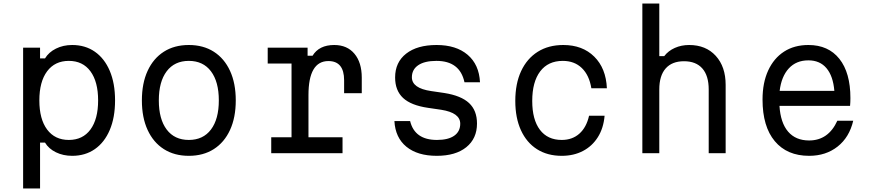

<svg xmlns="http://www.w3.org/2000/svg" viewBox="-20 -868 4940 1088"><path d="M111 200V-598H207V-537H235Q256 -572 297 -592.5Q338 -613 389 -613Q463 -613 517.5 -575Q572 -537 602 -466.5Q632 -396 632 -299Q632 -202 602 -131.5Q572 -61 517.5 -23Q463 15 389 15Q338 15 297 -5Q256 -25 235 -60H207V200ZM370 -75Q449 -75 492.5 -134Q536 -193 536 -299Q536 -405 492.5 -464Q449 -523 370 -523Q291 -523 247 -464Q203 -405 203 -299Q203 -193 247 -134Q291 -75 370 -75Z M1050 15Q968 15 908.5 -23Q849 -61 816.5 -131.5Q784 -202 784 -299Q784 -396 816.5 -466.5Q849 -537 908.5 -575Q968 -613 1050 -613Q1132 -613 1191.5 -575Q1251 -537 1283.5 -466.5Q1316 -396 1316 -299Q1316 -202 1283.5 -131.5Q1251 -61 1191.5 -23Q1132 15 1050 15ZM1050 -75Q1131 -75 1175.5 -134Q1220 -193 1220 -299Q1220 -405 1175.5 -464Q1131 -523 1050 -523Q969 -523 924.5 -464Q880 -405 880 -299Q880 -193 924.5 -134Q969 -75 1050 -75Z M1497 -598H1723V-552H1751Q1788 -613 1874 -613Q1947 -613 1988.5 -563.5Q2030 -514 2030 -428V-340H1930V-413Q1930 -522 1841 -522Q1728 -522 1728 -329V-90H1921V0H1517V-90H1632V-508H1497Z M2304 -182Q2330 -75 2456 -75Q2520 -75 2554 -99Q2588 -123 2588 -167Q2588 -229 2480 -246L2405 -257Q2309 -271 2264 -313Q2219 -355 2219 -429Q2219 -515 2281.5 -564Q2344 -613 2454 -613Q2565 -613 2630 -557.5Q2695 -502 2700 -402H2612Q2586 -523 2453 -523Q2386 -523 2350 -498.5Q2314 -474 2314 -430Q2314 -368 2423 -352L2498 -341Q2593 -326 2638 -284Q2683 -242 2683 -168Q2683 -83 2622.5 -34Q2562 15 2455 15Q2346 15 2283 -36.5Q2220 -88 2215 -182Z M3163 15Q3082 15 3023 -22.5Q2964 -60 2932 -130Q2900 -200 2900 -296Q2900 -394 2933 -465Q2966 -536 3027 -574.5Q3088 -613 3172 -613Q3281 -613 3347.5 -547Q3414 -481 3419 -368H3331Q3319 -442 3277 -482.5Q3235 -523 3169 -523Q3086 -523 3041 -463.5Q2996 -404 2996 -296Q2996 -190 3039.5 -132.5Q3083 -75 3163 -75Q3223 -75 3263 -110.5Q3303 -146 3318 -212H3406Q3400 -142 3368 -91Q3336 -40 3283.5 -12.5Q3231 15 3163 15Z M3620 0V-848H3716V-550H3744Q3767 -580 3804 -596.5Q3841 -613 3885 -613Q3980 -613 4036 -551.5Q4092 -490 4092 -387V0H3996V-361Q3996 -439 3960 -480Q3924 -521 3856 -521Q3788 -521 3752 -480Q3716 -439 3716 -361V0Z M4815 -184Q4793 -90 4726.5 -37.5Q4660 15 4565 15Q4440 15 4370.5 -68Q4301 -151 4301 -304Q4301 -399 4333 -468.5Q4365 -538 4423 -575.5Q4481 -613 4561 -613Q4674 -613 4736.5 -534.5Q4799 -456 4799 -312Q4799 -301 4798.5 -289.5Q4798 -278 4797 -268H4397Q4403 -172 4446 -122Q4489 -72 4565 -72Q4674 -72 4725 -184ZM4561 -526Q4492 -526 4450 -480.5Q4408 -435 4398 -353H4708Q4701 -437 4663.5 -481.5Q4626 -526 4561 -526Z"/></svg>

Font: Martian Mono Light
Style: Regular
Weight: 300
Monospace: yes
Designer: Roman Shamin
Foundry: Evil Martians
Version: Version 1.000; ttfautohint (v1.8.4.7-5d5b)